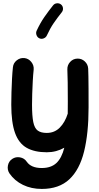

<svg xmlns="http://www.w3.org/2000/svg" viewBox="-20 -901 615 1197"><path d="M131.8 -539.1Q158.2 -536.1 175.3 -514.6Q192.4 -493.2 189.9 -466.8Q186.5 -435.5 184.3 -395.5Q182.1 -355.5 180.9 -316.2Q179.7 -276.9 179.7 -248.5Q179.7 -178.2 187.5 -139.9Q195.3 -101.6 215.3 -86.9Q235.4 -72.3 271.5 -72.3Q319.8 -72.3 352.5 -105.2Q385.3 -138.2 402.3 -192.4Q402.8 -226.1 402.8 -266.6Q402.8 -333.5 402.1 -385.5Q401.4 -437.5 399.9 -467.8Q398.9 -494.6 417 -514.6Q435.1 -534.7 461.9 -535.6Q488.8 -536.6 508.5 -518.3Q528.3 -500 529.8 -473.1Q530.8 -452.6 531.2 -423.1Q531.7 -393.6 532 -347.4Q532.2 -301.3 532.2 -231.4Q532.2 -70.3 504.2 43.5Q476.1 157.2 412.1 217Q348.1 276.9 240.2 276.9Q175.3 276.9 123 251.5Q70.8 226.1 39.1 180.2Q24.4 158.2 29.3 131.3Q34.2 104.5 56.2 89.8Q78.1 75.2 105 80.1Q131.8 85 146.5 106.9Q173.8 146.5 240.2 146.5Q298.3 146.5 331.5 115.5Q364.7 84.5 380.9 20Q356.9 33.7 329.3 41Q301.8 48.3 271.5 48.3Q195.3 48.3 146.2 20.5Q97.2 -7.3 73.7 -72.3Q50.3 -137.2 50.3 -248.5Q50.3 -282.7 51.5 -325.4Q52.7 -368.2 54.9 -409.7Q57.1 -451.2 60.5 -481.4Q63 -507.8 84.2 -524.7Q105.5 -541.5 131.8 -539.1ZM359.9 -873.5Q371.1 -864.7 372.6 -850.3Q374 -835.9 365.2 -824.7Q337.9 -790.5 314.9 -757.1Q292 -723.6 272 -679.7Q266.1 -667 252.2 -661.6Q238.3 -656.2 225.6 -662.1Q213.4 -667.5 208 -681.4Q202.6 -695.3 208 -708.5Q231 -758.3 257.3 -795.9Q283.7 -833.5 311 -867.7Q319.8 -878.9 334.5 -880.4Q349.1 -881.8 359.9 -873.5Z"/></svg>

Font: Mikhak-DS2-FD Bold
Style: Regular
Weight: 700
Designer: Amin Abedi
Version: Version 3.4